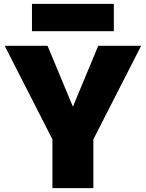

<svg xmlns="http://www.w3.org/2000/svg" viewBox="-20 -965 748 985"><path d="M249 0V-250L4 -730H224L353 -420H355L484 -730H704L459 -250V0ZM144 -805V-945H564V-805Z"/></svg>

Font: M PLUS 1 Black
Style: Regular
Weight: 900
Designer: Coji Morishita
Foundry: UNDERFOREST DESIGN
Version: Version 1.001